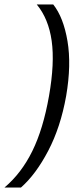

<svg xmlns="http://www.w3.org/2000/svg" viewBox="-37 -708 331 862"><path d="M128 -688H202Q248 -630 266 -523.5Q284 -417 260 -277Q235 -137 179.5 -31Q124 75 57 134H-17Q59 70 108 -29.5Q157 -129 183 -277Q209 -425 195 -524.5Q181 -624 128 -688Z"/></svg>

Font: Overused Grotesk
Style: Italic
Weight: 400
Italic angle: -10°
Version: Version 0.003